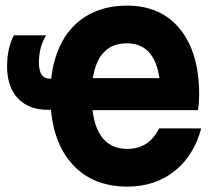

<svg xmlns="http://www.w3.org/2000/svg" viewBox="-20 -652 790 690"><path d="M605.1 -371.2 557 -310.3Q557 -402.8 526.7 -449.6Q496.5 -496.3 436.6 -496.3Q394.3 -496.3 366.2 -475.6Q338.1 -454.8 323.8 -413.4Q309.5 -372 309.5 -310.3Q309.5 -214 341.8 -165.4Q374.1 -116.9 438 -116.9Q476.5 -116.9 504.9 -135.3Q533.4 -153.7 551.8 -190.6H703.1Q676.5 -91.6 606.4 -36.5Q536.3 18.6 438 18.6Q307.7 18.6 234.2 -68.5Q160.8 -155.5 160.8 -310.3Q160.8 -410.5 193.7 -482.9Q226.6 -555.3 288.8 -593.5Q351 -631.8 436.6 -631.8Q558.8 -631.8 627.3 -547Q695.8 -462.2 695.8 -310.9Q695.4 -281.4 691.8 -256.1H283.9V-371.2ZM5.5 -414Q5.5 -479.8 30.1 -525.1H145.8Q119.9 -483.4 119.9 -427.4Q119.9 -397.6 129.8 -383.4Q139.7 -369.2 160.1 -369.2H182.1V-257.4H151.1Q82.9 -257.4 44.2 -298.7Q5.5 -339.9 5.5 -414Z"/></svg>

Font: Martian Mono VF sWd Rg
Style: Regular
Weight: 400
Width: 6
Monospace: yes
Designer: Roman Shamin
Foundry: Evil Martians
Version: Version 1.100